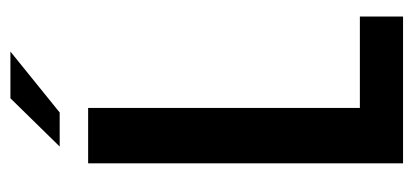

<svg xmlns="http://www.w3.org/2000/svg" viewBox="-238 -576 813 378"><g transform="rotate(-90 169.0 -386.5)"><path d="M37 -620H146V-85H326V0H37ZM70 -676 165 -773H257L137 -676Z"/></g></svg>

Font: Smooch Sans
Style: Bold
Weight: 700
Designer: Robert E. Leuschke
Foundry: Robert E. Leuschke
Version: Version 1.010